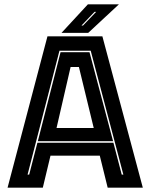

<svg xmlns="http://www.w3.org/2000/svg" viewBox="-20 -868 696 888"><path d="M15 0 199.5 -700H453.5L640.5 0H478L441.5 -148H213.5L178 0ZM107.5 -60.5H115L153 -208H504.5L543 -60.5H550.5L399.5 -633.5H255ZM155 -215 260 -626.5H394L503 -215ZM241.5 -276H413.5L345 -558H306.5ZM264.5 -716 386.5 -848H530L388 -716ZM357 -750H364L424.5 -813H417Z"/></svg>

Font: Tourney Thin ExtraBold
Style: Regular
Weight: 800
Version: Version 1.015